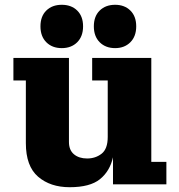

<svg xmlns="http://www.w3.org/2000/svg" viewBox="-20 -770 747 802"><path d="M461 -569Q421 -569 396.5 -593.5Q372 -618 372 -660Q372 -702 396.5 -726Q421 -750 461 -750Q500 -750 524.5 -726Q549 -702 549 -660Q549 -618 524.5 -593.5Q500 -569 461 -569ZM238 -569Q198 -569 173.5 -593.5Q149 -618 149 -660Q149 -702 173.5 -726Q198 -750 238 -750Q278 -750 302.5 -726Q327 -702 327 -660Q327 -618 302.5 -593.5Q278 -569 238 -569ZM271 12Q190 12 139 -32Q88 -76 88 -172V-434H36V-528H268V-177Q268 -143 289 -125.5Q310 -108 344 -108Q379 -108 404.5 -128Q430 -148 430 -198V-434H365V-528H612V-94H675V0H452V-113Q439 -55 397.5 -21.5Q356 12 271 12Z"/></svg>

Font: Montagu Slab 16pt
Style: Bold
Weight: 700
Designer: Florian Karsten
Foundry: Florian Karsten
Version: Version 1.000; ttfautohint (v1.8.3)